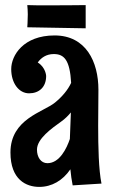

<svg xmlns="http://www.w3.org/2000/svg" viewBox="-20 -707 443 753"><path d="M378 13C367 -42 365 -129 365 -214C365 -264 366 -314 366 -355C366 -465 317 -568 194 -568C72 -568 24 -490 24 -436C24 -381 54 -341 94 -341C133 -341 161 -365 161 -409C161 -409 160 -442 128 -462C141 -480 161 -495 191 -495C232 -495 254 -471 259 -382C246 -354 224 -328 196 -305C150 -267 21 -241 21 -109C21 -2 83 26 134 26C183 26 226 1 256 -43C258 -21 261 0 265 20ZM254 -162C242 -126 214 -67 166 -67C140 -67 125 -91 125 -120C125 -163 182 -203 221 -231C234 -240 247 -253 258 -266ZM316 -687C316 -687 242 -686 174 -686C140 -686 108 -686 87 -687C88 -677 89 -664 89 -651C89 -626 87 -600 87 -600L316 -596V-687Z"/></svg>

Font: Rum Raisin
Style: Regular
Weight: 400
Designer: Astigmatic (AOETI)
Foundry: Astigmatic (AOETI)
Version: Version 1.000